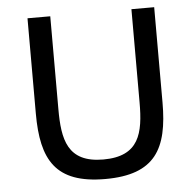

<svg xmlns="http://www.w3.org/2000/svg" viewBox="-50 -707 789 773"><g transform="rotate(-5 345.0 -321.0)"><path d="M89 -272C89 -85 143 15 345 15C547 15 601 -85 601 -272V-657H509V-280C509 -157 490 -64 344 -64C198 -64 181 -160 181 -282V-657H89Z"/></g></svg>

Font: Logix
Style: Regular
Weight: 400
Designer: Michael Lee Finney
Version: Version 1.06